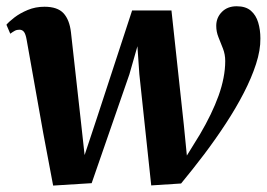

<svg xmlns="http://www.w3.org/2000/svg" viewBox="-23 -568 832 598"><path d="M142.5 10 111.5 -154.5 60 -444Q57 -461.5 51.8 -468.5Q46.5 -475.5 37.5 -475.5Q29 -475.5 22.8 -472Q16.5 -468.5 9 -463L-3 -491Q5 -500.5 22.2 -513.8Q39.5 -527 63.5 -537Q87.5 -547 115.5 -547Q156 -547 174.8 -526.8Q193.5 -506.5 198 -467.5L229.5 -185L240.5 -85L278.5 -199.5L388.5 -535.5H511L549.5 -179.5L559 -83.5L600 -150Q618.5 -181.5 633 -211.5Q647.5 -241.5 657.8 -270Q668 -298.5 673.2 -325.5Q678.5 -352.5 678.5 -378Q678.5 -398.5 671.5 -416.5Q664.5 -434.5 657.5 -451.8Q650.5 -469 650.5 -487.5Q650.5 -513 668 -530.8Q685.5 -548.5 714 -548.5Q742.5 -548.5 758.5 -534.5Q774.5 -520.5 781.2 -497.8Q788 -475 788 -448.5Q788.5 -412 774.5 -368.8Q760.5 -325.5 736.2 -278.5Q712 -231.5 680.2 -183Q648.5 -134.5 612.8 -87.2Q577 -40 541 3.5L448 9.5L411 -337L405 -424L380 -336.5L262.5 2.5Z"/></svg>

Font: Merriweather 72pt
Style: Bold Italic
Weight: 700
Italic angle: -7.8°
Version: Version 2.101